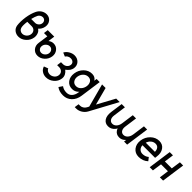

<svg xmlns="http://www.w3.org/2000/svg" viewBox="298 -2182 3866 3866"><g transform="rotate(45 2231.0 -249.5)"><path d="M366 -712Q306 -712 253 -677Q201 -641 174 -583Q130 -492 110 -362Q101 -297 99.5 -239Q98 -181 105 -130Q116 -65 164 -27Q214 12 280 12Q367 12 437 -52Q507 -115 520 -206Q528 -264 506 -315Q497 -337 482.5 -354Q468 -371 449 -384Q463 -397 475.5 -410.5Q488 -424 497 -441Q518 -478 524 -519Q536 -600 489 -656Q442 -712 366 -712ZM352 -615Q392 -615 415 -587Q438 -558 432 -519Q426 -478 395 -451Q362 -423 323 -423H212Q222 -465 234 -499.5Q246 -534 258 -557Q265 -570 275 -580.5Q285 -591 298 -599Q324 -615 352 -615ZM197 -327H325Q374 -327 405 -292Q435 -257 428 -206Q421 -155 382 -120Q342 -85 293 -85Q259 -85 232 -105Q219 -115 210 -127.5Q201 -140 197 -156Q189 -184 189 -227Q189 -270 197 -327Z M867 -300Q910 -300 935 -268Q961 -237 955 -191Q949 -147 914 -115Q879 -83 836 -83Q793 -83 768 -115Q742 -146 749 -191Q754 -236 790 -268Q825 -300 867 -300ZM880 -395Q851 -395 824 -385Q797 -375 772 -355L792 -500H607L594 -405H689L659 -191Q647 -107 695 -47Q744 12 823 12Q903 12 968 -47Q1001 -77 1020 -113.5Q1039 -150 1045 -191Q1057 -275 1008 -335Q960 -395 880 -395Z M1350 -524Q1290 -524 1231 -489Q1173 -455 1146 -401L1227 -367Q1241 -393 1270 -410Q1285 -419 1302 -423Q1319 -427 1337 -427Q1381 -427 1408 -401Q1436 -375 1430 -331Q1423 -288 1388 -260Q1353 -233 1310 -232H1252L1239 -135H1297Q1347 -135 1381 -101Q1413 -68 1406 -15Q1399 37 1357 70Q1315 103 1264 103Q1246 103 1229 98Q1212 93 1198 85Q1184 76 1174 64.5Q1164 53 1159 38L1069 72Q1077 101 1093.5 124Q1110 147 1135 164Q1185 199 1250 199Q1340 199 1413 138Q1486 77 1498 -14Q1506 -66 1481 -114Q1470 -135 1454.5 -152.5Q1439 -170 1419 -185Q1466 -220 1492 -257Q1504 -276 1511.5 -294.5Q1519 -313 1522 -332Q1533 -414 1483 -469Q1432 -524 1350 -524Z M1850 -414Q1910 -414 1939 -370Q1969 -324 1960 -259Q1950 -193 1908 -149Q1865 -104 1806 -104Q1746 -104 1714 -149Q1682 -195 1691 -259Q1701 -325 1745 -369Q1790 -414 1850 -414ZM1860 -511Q1762 -511 1688 -438Q1614 -366 1599 -259Q1584 -152 1638 -80Q1692 -7 1789 -7Q1869 -7 1923 -61Q1926 -64 1928.5 -67Q1931 -70 1934 -73L1930 -43Q1918 31 1876 77Q1833 124 1762 124Q1679 124 1622 80L1569 158Q1638 213 1752 213Q1857 213 1932 141Q2007 69 2023 -50L2086 -500H1998L1989 -441Q1987 -445 1985 -449Q1983 -453 1980 -456Q1941 -511 1860 -511Z M2153 -500 2286 -2 2263 41Q2244 76 2211 96Q2179 116 2142 116H2101L2087 212H2129Q2191 212 2250 176Q2279 158 2302 134Q2325 110 2342 79L2655 -500H2556L2353 -126L2254 -500Z M2712 -500 2675 -236Q2668 -181 2674.5 -135.5Q2681 -90 2703 -56Q2725 -22 2757.5 -5Q2790 12 2833 12Q2917 12 2974 -56Q2982 -65 2989 -75Q2996 -85 3001 -97Q3005 -86 3009.5 -75.5Q3014 -65 3020 -56Q3064 12 3150 12Q3225 12 3278 -45Q3280 -47 3282.5 -49.5Q3285 -52 3287 -54L3279 0H3367L3437 -500H3346L3309 -233Q3299 -165 3262 -125Q3225 -85 3175 -85Q3126 -85 3100 -125Q3074 -165 3084 -233L3121 -500H3029L2992 -233Q2982 -165 2945 -125Q2908 -85 2858 -85Q2809 -85 2783 -125Q2757 -165 2767 -233L2804 -500Z M3953 -210 3958 -250Q3975 -363 3924 -437Q3873 -512 3774 -512Q3672 -512 3593 -436Q3514 -359 3499 -250Q3484 -140 3542 -64Q3601 12 3703 12Q3823 12 3905 -64L3851 -133Q3797 -85 3717 -85Q3662 -85 3628 -122Q3612 -139 3603.5 -161Q3595 -183 3594 -210ZM3759 -419Q3812 -419 3839 -383Q3865 -348 3865 -293H3605Q3622 -348 3662 -382Q3705 -419 3759 -419Z M4010 0H4101L4130 -202H4327L4299 0H4391L4462 -500H4370L4341 -298H4144L4172 -500H4080Z"/></g></svg>

Font: Unageo
Style: Medium-Italic
Weight: 500
Designer: Richard Sepsi
Foundry: Richard Sepsi
Version: Version 2.000